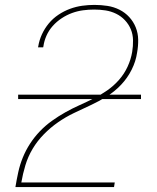

<svg xmlns="http://www.w3.org/2000/svg" viewBox="-20 -763 640 783"><path d="M43 0V-1Q48 -31 54.5 -61Q61 -91 73 -120.5Q85 -150 102.5 -177Q120 -204 142.5 -227.5Q165 -251 191.5 -270Q218 -289 246.5 -305Q275 -321 304 -334Q333 -347 362 -361.5Q391 -376 417.5 -394.5Q444 -413 465.5 -437.5Q487 -462 500.5 -491.5Q514 -521 519 -551Q523 -575 522.5 -599Q522 -623 513.5 -643.5Q505 -664 489.5 -680.5Q474 -697 453.5 -707Q433 -717 410.5 -720.5Q388 -724 364 -724Q341 -724 318.5 -721Q296 -718 274 -710Q252 -702 231.5 -688.5Q211 -675 195 -657Q179 -639 169.5 -617.5Q160 -596 157 -574L156 -570H135L136 -574Q140 -599 151 -623Q162 -647 179 -667.5Q196 -688 218.5 -703Q241 -718 265.5 -727Q290 -736 315 -739.5Q340 -743 365 -743Q392 -743 418 -739Q444 -735 467 -723.5Q490 -712 507 -693.5Q524 -675 533.5 -651.5Q543 -628 543.5 -601.5Q544 -575 539 -548Q534 -513 517 -479Q500 -445 474 -417.5Q448 -390 416 -370Q384 -350 349.5 -334Q315 -318 281.5 -302Q248 -286 217 -264.5Q186 -243 159 -215.5Q132 -188 113 -156Q94 -124 83.5 -89Q73 -54 67 -19H448L445 0ZM54 -359V-377H555V-359Z"/></svg>

Font: Iosevka Thin Extended Oblique
Style: Regular
Weight: 100
Width: 7
Italic angle: -9°
Monospace: yes
Designer: Belleve Invis
Foundry: Belleve Invis
Version: Version 32.5.0; ttfautohint (v1.8.4)